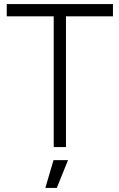

<svg xmlns="http://www.w3.org/2000/svg" viewBox="-20 -720 585 940"><path d="M202 200H258L313 64H242ZM13 -700V-640H243V0H303V-640H533V-700Z"/></svg>

Font: Unageo Variable
Style: Regular
Weight: 300
Designer: Richard Sepsi
Foundry: Richard Sepsi
Version: Version 2.200